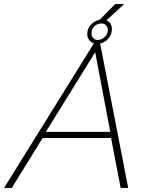

<svg xmlns="http://www.w3.org/2000/svg" viewBox="-61 -922 729 942"><path d="M449 -811 428 -825 504 -902H548ZM400 -710H430L568 0H531L484 -245H148L-3 0H-41ZM480 -275 406 -666 164 -275ZM367 -755Q367 -785 389.5 -805.5Q412 -826 441 -826Q463 -826 475.5 -813Q488 -800 488 -778Q488 -749 466 -728Q444 -707 415 -707Q394 -707 380.5 -721Q367 -735 367 -755ZM436 -807Q418 -807 403 -794Q388 -781 388 -759Q388 -745 396.5 -735.5Q405 -726 419 -726Q436 -726 452 -740Q468 -754 468 -775Q468 -789 459 -798Q450 -807 436 -807Z"/></svg>

Font: Raleway Thin ExtraLight
Style: Italic
Weight: 250
Italic angle: -12°
Version: Version 4.026